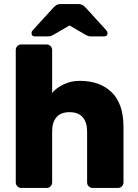

<svg xmlns="http://www.w3.org/2000/svg" viewBox="-20 -930 684 950"><path d="M58 0ZM564 0H438Q427 0 419 -8Q411 -16 411 -27V-280Q411 -324 389.5 -349.5Q368 -375 324 -375Q281 -375 259.5 -350Q238 -325 238 -280V-27Q238 -16 230 -8Q222 0 211 0H85Q74 0 66 -8Q58 -16 58 -27V-683Q58 -694 66 -702Q74 -710 85 -710H211Q222 -710 230 -702Q238 -694 238 -683V-470Q257 -494 294 -512Q331 -530 374 -530Q475 -530 533 -473Q591 -416 591 -302V-27Q591 -16 583 -8Q575 0 564 0ZM405 -891 507 -779Q512 -774 512 -766Q512 -750 496 -750H429Q420 -750 413 -753Q406 -756 398 -761L324 -804L250 -761Q242 -756 235 -753Q228 -750 219 -750H152Q136 -750 136 -766Q136 -774 141 -779L243 -891Q253 -902 261 -906Q269 -910 280 -910H368Q379 -910 387 -906Q395 -902 405 -891Z"/></svg>

Font: Hezaedrus
Style: Bold
Weight: 700
Designer: Hubert & Fischer
Foundry: Hubert & Fischer
Version: Version 1.10;September 3, 2019;FontCreator 11.5.0.2425 64-bi